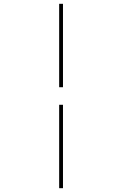

<svg xmlns="http://www.w3.org/2000/svg" viewBox="-20 -843 640 1006"><path d="M290 -386V-823H310V-386ZM290 143V-294H310V143Z"/></svg>

Font: Iosevka Curly Slab ThEx
Style: Regular
Weight: 100
Width: 7
Monospace: yes
Designer: Belleve Invis
Foundry: Belleve Invis
Version: Version 11.1.0; ttfautohint (v1.8.3)